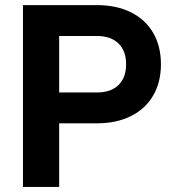

<svg xmlns="http://www.w3.org/2000/svg" viewBox="-20 -739 685 759"><path d="M616.2 -485.1Q616.2 -413.8 585.3 -361Q554.4 -308.1 497.2 -279.8Q439.9 -251.5 363.5 -251.5H213.9V0H70.8V-718.8H363.5Q440.4 -718.8 497.7 -690.3Q554.9 -661.9 585.6 -609Q616.2 -556.2 616.2 -485.1ZM478.5 -485.1Q478.5 -538.3 448.1 -567.5Q417.7 -596.7 363.5 -596.7H213.9V-373.5H363.5Q418.2 -373.5 448.4 -402.8Q478.5 -432.1 478.5 -485.1Z"/></svg>

Font: Min Sans VF VF
Style: Regular
Weight: 400
Designer: Jinseong-Kim, NotoSansCJK, Nunito
Foundry: Jinseong-Kim
Version: Version 1.420;Glyphs 3.1.2 (3151)